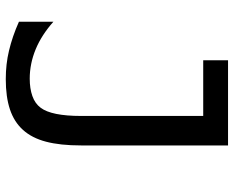

<svg xmlns="http://www.w3.org/2000/svg" viewBox="-90 -678 783 642"><g transform="rotate(90 301.0 -357.5)"><path d="M245.1 14.2Q194.8 14.2 149.9 3.4Q102.5 -7.8 53.2 -29.8V-145Q97.7 -105.5 145 -85.9Q193.4 -65.9 243.7 -65.9Q276.4 -65.9 301.5 -74.7Q326.7 -83.5 340.8 -102.5Q368.2 -138.7 368.2 -237.8V-646H182.1V-729H466.8V-237.8Q466.8 -167.5 454.3 -120.4Q441.9 -73.2 415 -43.5Q388.2 -13.7 346.4 0.2Q304.7 14.2 245.1 14.2Z"/></g></svg>

Font: Hack
Style: Regular
Weight: 400
Monospace: yes
Designer: Christopher Simpkins
Foundry: Christopher Simpkins
Version: Version 2.019; ttfautohint (v1.4.1) -l 4 -r 80 -G 350 -x 0 -